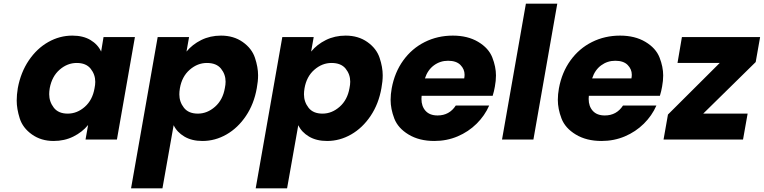

<svg xmlns="http://www.w3.org/2000/svg" viewBox="-20 -760 4161 1046"><path d="M77 -280Q93 -366 137 -431Q181 -496 243 -531Q305 -566 374 -566Q433 -566 473 -542Q513 -518 531 -479L544 -558H715L617 0H446L460 -79Q428 -40 379.5 -16Q331 8 272 8Q204 8 154 -27.5Q104 -63 87.5 -115Q71 -167 71 -212Q71 -244 77 -280ZM495 -279Q499 -298 499 -314Q499 -354 474 -385.5Q449 -417 398 -417Q347 -417 305 -380.5Q263 -344 251 -280Q248 -262 248 -247Q248 -206 273 -173.5Q298 -141 349 -141Q400 -141 442 -178Q484 -215 495 -279Z M996 -479Q1028 -518 1076.5 -542Q1125 -566 1184 -566Q1253 -566 1302.5 -531Q1352 -496 1369 -445Q1386 -394 1386 -350Q1386 -317 1379 -280Q1364 -194 1320 -128.5Q1276 -63 1214 -27.5Q1152 8 1083 8Q1025 8 984.5 -16Q944 -40 926 -78L865 266H694L839 -558H1010ZM1205 -280Q1209 -299 1209 -315Q1209 -355 1184 -386Q1159 -417 1107 -417Q1056 -417 1013.5 -380Q971 -343 960 -279Q957 -261 957 -246Q957 -205 982 -173Q1007 -141 1058 -141Q1109 -141 1151.5 -178.5Q1194 -216 1205 -280Z M1675 -479Q1707 -518 1755.5 -542Q1804 -566 1863 -566Q1932 -566 1981.5 -531Q2031 -496 2048 -445Q2065 -394 2065 -350Q2065 -317 2058 -280Q2043 -194 1999 -128.5Q1955 -63 1893 -27.5Q1831 8 1762 8Q1704 8 1663.5 -16Q1623 -40 1605 -78L1544 266H1373L1518 -558H1689ZM1884 -280Q1888 -299 1888 -315Q1888 -355 1863 -386Q1838 -417 1786 -417Q1735 -417 1692.5 -380Q1650 -343 1639 -279Q1636 -261 1636 -246Q1636 -205 1661 -173Q1686 -141 1737 -141Q1788 -141 1830.5 -178.5Q1873 -216 1884 -280Z M2676 -288Q2672 -264 2664 -238H2277Q2276 -229 2276 -221Q2276 -181 2298.5 -156Q2321 -131 2364 -131Q2428 -131 2463 -185H2645Q2621 -130 2576.5 -86Q2532 -42 2473 -17Q2414 8 2346 8Q2264 8 2206 -27Q2148 -62 2128 -114.5Q2108 -167 2108 -216Q2108 -246 2114 -279Q2130 -366 2177 -431Q2224 -496 2294 -531Q2364 -566 2447 -566Q2528 -566 2585 -532Q2642 -498 2662 -447Q2682 -396 2682 -349Q2682 -320 2676 -288ZM2509 -333Q2511 -344 2511 -353Q2511 -383 2488.5 -406Q2466 -429 2421 -429Q2378 -429 2344 -404Q2310 -379 2295 -333Z M3016 -740 2886 0H2715L2845 -740Z M3587 -288Q3583 -264 3575 -238H3188Q3187 -229 3187 -221Q3187 -181 3209.5 -156Q3232 -131 3275 -131Q3339 -131 3374 -185H3556Q3532 -130 3487.5 -86Q3443 -42 3384 -17Q3325 8 3257 8Q3175 8 3117 -27Q3059 -62 3039 -114.5Q3019 -167 3019 -216Q3019 -246 3025 -279Q3041 -366 3088 -431Q3135 -496 3205 -531Q3275 -566 3358 -566Q3439 -566 3496 -532Q3553 -498 3573 -447Q3593 -396 3593 -349Q3593 -320 3587 -288ZM3420 -333Q3422 -344 3422 -353Q3422 -383 3399.5 -406Q3377 -429 3332 -429Q3289 -429 3255 -404Q3221 -379 3206 -333Z M3811 -141H4053L4028 0H3595L3619 -136L3901 -417H3671L3695 -558H4121L4097 -422Z"/></svg>

Font: Fz Poppins
Style: Bold Italic
Weight: 700
Italic angle: -10°
Designer: Ninad Kale (Devanagari), Jonny Pinhorn (Latin)
Foundry: Indian Type Foundry
Version: Vit hóa bi Vntype.Com & FontZin.Com